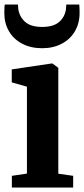

<svg xmlns="http://www.w3.org/2000/svg" viewBox="-20 -846 380 866"><path d="M33.5 -53 101.5 -63V-455L33 -474.5V-533L211.5 -559.5H217L243 -540V-62.5L310 -53V0H33.5ZM-0.5 -786.5Q-0.5 -816 1.5 -825.5H61Q61 -816.5 62.5 -805Q68 -769.5 93.8 -747Q119.5 -724.5 170.5 -724.5Q221 -724.5 246.8 -747Q272.5 -769.5 277.5 -804.5Q279 -816.5 279 -825.5H337.5Q339 -811.5 339 -787Q339 -741.5 318 -705.2Q297 -669 258.5 -648.8Q220 -628.5 170.5 -628.5Q119 -628.5 80.2 -648.8Q41.5 -669 20.5 -705Q-0.5 -741 -0.5 -786.5Z"/></svg>

Font: Merriweather Text
Style: Bold
Weight: 700
Designer: Eben Sorkin
Foundry: Eben Sorkin
Version: Version 2.100